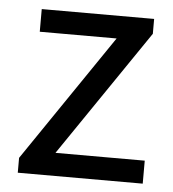

<svg xmlns="http://www.w3.org/2000/svg" viewBox="-42 -525 509 565"><g transform="rotate(5 212.5 -243.0)"><path d="M30.8 0V-43.9L286.1 -418.9H59.1V-485.8H391.1V-441.9L136.2 -67.9H399.9V0Z"/></g></svg>

Font: Source Sans Pro
Style: Regular
Weight: 400
Designer: Paul D. Hunt
Foundry: Adobe Systems Incorporated
Version: Version 3.006;hotconv 1.0.111;makeotfexe 2.5.65597